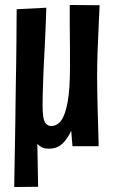

<svg xmlns="http://www.w3.org/2000/svg" viewBox="-20 -587 462 771"><path d="M37 164Q38 97 39 48Q40 -1 40.5 -35.5Q41 -70 41.5 -94.5Q42 -119 42 -137Q42 -147 42.5 -176Q43 -205 43.5 -245.5Q44 -286 45 -332Q46 -378 46 -421Q46 -464 46.5 -498Q47 -532 47 -550L166 -556Q165 -522 163.5 -485Q162 -448 160 -405.5Q158 -363 155 -309Q154 -280 153 -253Q152 -226 151.5 -203.5Q151 -181 151 -164Q151 -138 153.5 -119.5Q156 -101 164 -91Q172 -81 186 -81Q209 -81 225.5 -103Q242 -125 251.5 -176.5Q261 -228 261 -315Q261 -346 261 -377Q261 -408 260.5 -439Q260 -470 260 -502.5Q260 -535 260 -567L380 -566Q378 -533 377 -502Q376 -471 374.5 -441.5Q373 -412 372 -384.5Q371 -357 370.5 -331.5Q370 -306 370 -282Q370 -257 370.5 -223Q371 -189 372 -152.5Q373 -116 374 -83.5Q375 -51 375.5 -29Q376 -7 376 0H271L266 -62Q251 -29 230 -9.5Q209 10 176 10Q159 10 148 4.5Q137 -1 130 -9Q131 33 131.5 76.5Q132 120 133 163Z"/></svg>

Font: Truculenta ExtraBold
Style: Regular
Weight: 800
Version: Version 1.002